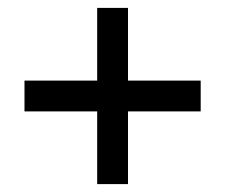

<svg xmlns="http://www.w3.org/2000/svg" viewBox="-20 -603 570 486"><path d="M42 -399H226V-583H304V-399H488V-321H304V-137H226V-321H42Z"/></svg>

Font: Lora
Style: Bold
Weight: 700
Designer: Olga Karpushina, Alexei Vanyashin (Cyrillic)
Foundry: Cyreal
Version: Version 3.006; ttfautohint (v1.8.4.7-5d5b);gftools[0.9.30]